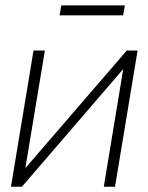

<svg xmlns="http://www.w3.org/2000/svg" viewBox="-20 -707 562 727"><path d="M415.5 0H373L446.3 -443.4H444.8L63 0H21.5L106.9 -515.6H149.9L76.2 -71.8H77.1L460 -515.6H501ZM452.6 -686.5 446.3 -648.9H205.6L211.9 -686.5Z"/></svg>

Font: Inter Display ExtraLight
Style: Italic
Weight: 200
Italic angle: -9.39999°
Designer: Rasmus Andersson
Foundry: rsms
Version: Version 4.000;git-a52131595